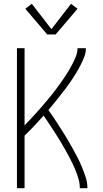

<svg xmlns="http://www.w3.org/2000/svg" viewBox="-20 -988 540 1008"><path d="M69 0V-735H109V-330Q124 -345 138 -360Q152 -375 166 -390.5Q180 -406 193.5 -421.5Q207 -437 220.5 -453Q234 -469 247 -485Q260 -501 272.5 -517.5Q285 -534 297 -551Q309 -568 320.5 -585Q332 -602 342.5 -620Q353 -638 362.5 -656.5Q372 -675 379.5 -694.5Q387 -714 387 -735H431Q431 -711 422 -688.5Q413 -666 402 -644.5Q391 -623 378.5 -602.5Q366 -582 352.5 -562Q339 -542 324.5 -523Q310 -504 295 -485Q280 -466 265 -447.5Q250 -429 234 -410Q251 -387 267 -362.5Q283 -338 298.5 -314Q314 -290 329 -265Q344 -240 358 -215Q372 -190 385.5 -164Q399 -138 410 -111.5Q421 -85 430 -57Q439 -29 439 0H399Q399 -27 391 -53Q383 -79 372.5 -103.5Q362 -128 349.5 -152Q337 -176 324 -199.5Q311 -223 297 -246Q283 -269 268.5 -291.5Q254 -314 239 -336.5Q224 -359 209 -381Q185 -354 160 -327.5Q135 -301 109 -276V0ZM228 -807 113 -942 147 -968 250 -835 353 -968 387 -942 272 -807Z"/></svg>

Font: Zed Sans Extralight
Style: Regular
Weight: 200
Designer: Belleve Invis
Foundry: Belleve Invis
Version: Version 1.0.0; ttfautohint (v1.8.4)